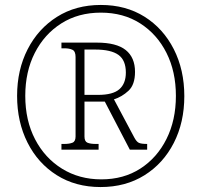

<svg xmlns="http://www.w3.org/2000/svg" viewBox="-20 -745 813 775"><path d="M386 10Q285 10 209 -38Q133 -86 91 -169.5Q49 -253 49 -358Q49 -463 91.5 -546Q134 -629 210 -677Q286 -725 387 -725Q488 -725 563.5 -677.5Q639 -630 681.5 -546.5Q724 -463 724 -357Q724 -251 681.5 -168Q639 -85 563 -37.5Q487 10 386 10ZM389 -21Q479 -21 546.5 -64.5Q614 -108 652 -184Q690 -260 690 -358Q690 -456 652 -531.5Q614 -607 546 -650.5Q478 -694 387 -694Q296 -694 227.5 -650.5Q159 -607 120.5 -531.5Q82 -456 82 -358Q82 -259 121.5 -183Q161 -107 230.5 -64Q300 -21 389 -21ZM228 -141V-164H240Q260 -164 272.5 -169Q285 -174 285 -194V-515Q285 -538 272.5 -544Q260 -550 240 -550H228V-573H371Q450 -573 487.5 -543Q525 -513 525 -455Q525 -403 498.5 -378.5Q472 -354 440 -344L522 -190Q531 -173 540.5 -168.5Q550 -164 574 -164V-141H504L403 -335H321V-194Q321 -174 333 -169Q345 -164 366 -164H378V-141ZM376 -362Q436 -362 462 -385Q488 -408 488 -452Q488 -502 458 -523.5Q428 -545 364 -545H321V-362Z"/></svg>

Font: Noto Serif SemiCondensed ExtraLight
Style: Regular
Weight: 200
Width: 4
Designer: Monotype Design Team
Foundry: Monotype Imaging Inc.
Version: Version 2.014